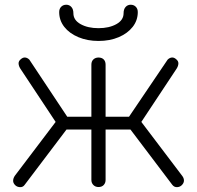

<svg xmlns="http://www.w3.org/2000/svg" viewBox="-20 -790 832 811"><path d="M396 0Q383 0 374.5 -8.5Q366 -17 366 -30V-243H261L84 -9Q77 1 64.5 0.5Q52 0 44 -8Q35 -17 35.5 -27.5Q36 -38 43 -48L215 -275L66 -500Q59 -511 58.5 -521.5Q58 -532 68 -540Q77 -548 86.5 -547Q96 -546 104 -538L264 -297H366V-517Q366 -531 374.5 -539Q383 -547 396 -547Q410 -547 418 -539Q426 -531 426 -517V-297H525L688 -538Q696 -546 705.5 -547Q715 -548 724 -540Q734 -532 733.5 -521.5Q733 -511 726 -500L577 -275L749 -48Q757 -38 757 -27.5Q757 -17 748 -8Q740 0 728 0.5Q716 1 708 -9L531 -243H426V-30Q426 -17 418 -8.5Q410 0 396 0ZM396 -617Q349 -617 311 -633Q273 -649 251.5 -676.5Q230 -704 230 -739Q230 -753 238.5 -761.5Q247 -770 260 -770Q273 -770 281.5 -760.5Q290 -751 290 -734Q290 -705 320.5 -688Q351 -671 396 -671Q441 -671 471.5 -688Q502 -705 502 -734Q502 -751 510.5 -760.5Q519 -770 532 -770Q545 -770 553.5 -761.5Q562 -753 562 -739Q562 -704 540.5 -676.5Q519 -649 481.5 -633Q444 -617 396 -617Z"/></svg>

Font: ComfortaaLight
Style: Regular
Weight: 300
Designer: Johan Aakerlund
Foundry: Johan Aakerlund
Version: Version 3.104; ttfautohint (v1.8.1.43-b0c9)